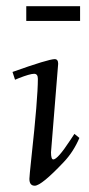

<svg xmlns="http://www.w3.org/2000/svg" viewBox="-20 -589 284 614"><path d="M64 -522V-569.1H236.1V-522ZM166 -385 143.1 -102.1Q143.1 -79.1 150.4 -79.1Q164.3 -79.1 204.6 -140.6L218 -160.9L233.9 -147.9Q214.8 -103.3 184.1 -71Q112.5 4.9 91.1 4.9Q74 4.9 74 -17.1Q74 -24.9 80.6 -86.7Q101.1 -274.2 101.1 -336.9Q101.1 -353 89.1 -353Q75.7 -353 39.8 -338.9L28.1 -334L20 -358.9Q135 -399.9 155 -399.9Q166 -399.9 166 -385Z"/></svg>

Font: Linden Hill
Style: Italic
Weight: 400
Italic angle: -5.60001°
Version: Version 1.201